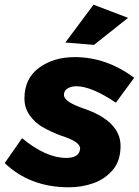

<svg xmlns="http://www.w3.org/2000/svg" viewBox="-39 -790 591 817"><path d="M254 7Q89 7 -19 -96L55 -202Q156 -118 243 -118Q299 -118 302 -158Q302 -187 224.5 -211.5Q183 -226 141 -250Q110.5 -267.5 87.8 -298.8Q65 -330 65 -371Q65 -456 127 -501.5Q189 -547 279 -547Q414 -547 532 -459L454 -353Q351 -423 285 -423Q264.5 -423 248.8 -413.8Q233 -404.5 233 -386Q233 -357 315 -329Q474 -275 474 -169Q474 -109 444 -70.5Q410 -29 360 -11Q310 7 254 7ZM361 -599 239 -609 359 -770 506 -714Z"/></svg>

Font: Argentum Novus
Style: Bold Italic
Weight: 700
Designer: Julieta Ulanovsky (font) & Cristiano Sobral (main changes)
Foundry: Julieta Ulanovsky (font) & Cristiano Sobral (main changes)
Version: Version 3.00;November 27, 2020;FontCreator 13.0.0.2655 64-bi